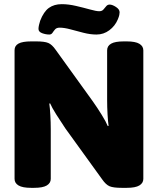

<svg xmlns="http://www.w3.org/2000/svg" viewBox="-20 -901 759 923"><path d="M130 2Q88 2 69 -9.5Q50 -21 50 -41V-660Q50 -681 69 -691.5Q88 -702 130 -702H154Q194 -702 212 -694.5Q230 -687 248 -661L426 -414Q448 -383 469 -349Q490 -315 498 -295L502 -296Q499 -316 497 -351.5Q495 -387 495 -419V-659Q495 -680 514 -691Q533 -702 575 -702H589Q631 -702 650 -690.5Q669 -679 669 -659V-41Q669 -21 650 -9.5Q631 2 589 2H565Q525 2 507 -5.5Q489 -13 471 -39L294 -284Q271 -318 250 -351.5Q229 -385 221 -404L217 -403Q220 -383 222 -347.5Q224 -312 224 -280V-41Q224 -21 205 -9.5Q186 2 144 2ZM217 -735Q200 -735 182.5 -741.5Q165 -748 165 -762Q165 -770 167.5 -781Q170 -792 173 -801Q190 -845 215 -863Q240 -881 277 -881Q309 -881 345.5 -872.5Q382 -864 412.5 -855.5Q443 -847 457 -847Q470 -847 477 -855Q484 -863 490.5 -871Q497 -879 507 -879Q520 -879 537.5 -867.5Q555 -856 555 -842Q555 -837 553.5 -829Q552 -821 546 -807Q533 -776 505.5 -755.5Q478 -735 444 -735Q414 -735 381 -743.5Q348 -752 318.5 -760Q289 -768 267 -768Q252 -768 245 -760Q238 -752 232.5 -743.5Q227 -735 217 -735Z"/></svg>

Font: Asap Black
Style: Regular
Weight: 900
Designer: Pablo Cosgaya
Foundry: Omnibus-Type
Version: Version 3.001; ttfautohint (v1.8.4.7-5d5b)